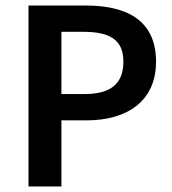

<svg xmlns="http://www.w3.org/2000/svg" viewBox="-20 -674 623 694"><path d="M83 0H202V-239H294C435 -239 544 -305 544 -451C544 -603 435 -654 290 -654H83ZM202 -334V-559H281C376 -559 426 -531 426 -451C426 -372 381 -334 285 -334Z"/></svg>

Font: Source Sans Pro Semibold
Style: Regular
Weight: 600
Designer: Paul D. Hunt
Foundry: Adobe Systems Incorporated
Version: Version 3.006;hotconv 1.0.111;makeotfexe 2.5.65597